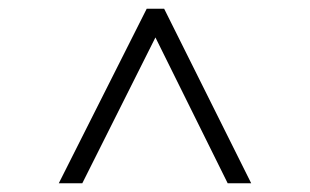

<svg xmlns="http://www.w3.org/2000/svg" viewBox="-20 -693 711 441"><path d="M317 -673H357L557 -272H503L337 -607L169 -272H115Z"/></svg>

Font: Fahkwang ExtraLight
Style: Regular
Weight: 275
Designer: Suppakit Chalermlarp | Katatrad Co.,Ltd.
Foundry: Cadson Demak Co.,Ltd.
Version: Version 1.000; ttfautohint (v1.6)